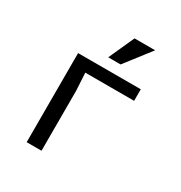

<svg xmlns="http://www.w3.org/2000/svg" viewBox="-176 -882 952 1008"><g transform="rotate(30 300.0 -377.5)"><path d="M130 -540H510V-470H214L220 -365V0H130ZM348 -755H473L353 -600H278Z"/></g></svg>

Font: Sligoil Micro
Style: Regular
Weight: 400
Designer: Ariel Martín Pérez
Foundry: Igor Stepanchenko
Version: Version 1.001